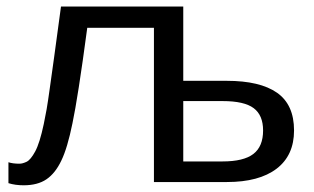

<svg xmlns="http://www.w3.org/2000/svg" viewBox="-20 -548 946 578"><path d="M443.4 0V-464.4H242.7Q228.5 -357.9 217.3 -286.1Q206.1 -214.4 198.2 -177.2Q183.1 -102.5 164.6 -64.5Q146.5 -26.4 119.9 -8.3Q93.3 9.8 51.3 9.8Q25.9 9.8 5.4 3.4V-59.6Q18.1 -55.2 38.6 -55.2Q47.9 -55.2 60.1 -61Q72.3 -66.9 85.9 -92Q99.6 -117.2 111.8 -174.8Q116.2 -195.3 120.4 -219.2Q124.5 -243.2 129.6 -280.3Q134.8 -317.4 143.1 -377Q151.4 -436.5 163.6 -528.3H531.7V-304.7H662.6Q762.7 -304.7 814 -268.8Q865.2 -232.9 865.2 -155.3Q865.2 -80.1 812.5 -40Q759.8 0 663.1 0ZM531.7 -62H649.9Q713.4 -62 742.7 -84.5Q772 -106.9 772 -155.3Q772 -201.2 743.7 -222.4Q715.3 -243.7 650.4 -243.7H531.7Z"/></svg>

Font: Arimo Nerd Font
Style: Regular
Weight: 400
Designer: Steve Matteson
Foundry: Monotype Imaging Inc.
Version: Version 1.33;Nerd Fonts 3.2.1